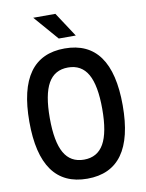

<svg xmlns="http://www.w3.org/2000/svg" viewBox="-110 -1118 920 1211"><g transform="rotate(-10 350.0 -512.5)"><path d="M350 17Q51 17 51 -400Q51 -817 350 -817Q649 -817 649 -400Q649 17 350 17ZM350 -105Q436 -105 477 -177Q518 -249 518 -400Q518 -551 477 -623Q436 -695 350 -695Q264 -695 223 -623Q182 -551 182 -400Q182 -249 223 -177Q264 -105 350 -105ZM434 -885H325L189 -1042H331Z"/></g></svg>

Font: Martian Mono Medium
Style: Regular
Weight: 500
Monospace: yes
Designer: Roman Shamin
Foundry: Evil Martians
Version: Version 1.000; ttfautohint (v1.8.4.7-5d5b)